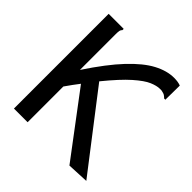

<svg xmlns="http://www.w3.org/2000/svg" viewBox="-172 -758 893 893"><g transform="rotate(45 275.0 -311.5)"><path d="M46 -623H145V-615Q139 -609 137.5 -602Q136 -595 136 -578V-344Q206 -450 264.5 -512Q323 -574 374 -601Q425 -628 472 -628Q498 -628 516 -621L515 -537V-527H507Q501 -533 494.5 -537.5Q488 -542 471 -545Q468 -545 461 -545Q441 -545 412.5 -533Q384 -521 341.5 -483.5Q299 -446 237 -370L522 0L416 5L185 -302Q161 -271 136 -235V0H46Z"/></g></svg>

Font: Inconsolata SemiExpanded Medium
Style: Regular
Weight: 500
Width: 6
Monospace: yes
Designer: Raph Levien, Cyreal, Brenton Simpson
Foundry: Raph Levien, Cyreal, Google
Version: Version 3.001; ttfautohint (v1.8.2.53-6de2)